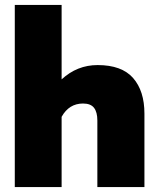

<svg xmlns="http://www.w3.org/2000/svg" viewBox="-20 -759 641 779"><path d="M40 -739H230V-437Q293 -495 376 -495Q474 -495 520 -442.5Q566 -390 566 -298V0H375V-270Q375 -304 361.5 -321.5Q348 -339 317 -339Q260 -339 230 -285V0H40Z"/></svg>

Font: Readiness ExtraBold
Style: Regular
Weight: 800
Designer: Katatrad Team
Foundry: CadsonDemak
Version: Version 1.00;January 16, 2020;FontCreator 12.0.0.2550 64-bit